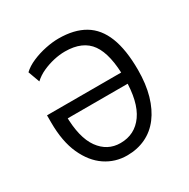

<svg xmlns="http://www.w3.org/2000/svg" viewBox="-162 -864 1009 1023"><g transform="rotate(-30 342.0 -352.5)"><path d="M335 9Q262 9 202.5 -31Q143 -71 107 -150Q71 -229 71 -346V-390H564V-321H136L158 -340Q159 -202 208 -134Q257 -66 337 -66Q426 -66 477 -138Q528 -210 528 -353Q528 -501 480 -569Q432 -637 323 -637Q290 -637 254.5 -629Q219 -621 185.5 -606Q152 -591 126 -567L100 -638Q125 -662 164.5 -679Q204 -696 247.5 -705Q291 -714 328 -714Q424 -714 487 -676.5Q550 -639 581 -560Q612 -481 612 -358Q612 -271 592.5 -203Q573 -135 537 -87.5Q501 -40 449.5 -15.5Q398 9 335 9Z"/></g></svg>

Font: Nunito Sans 7pt Condensed
Style: Regular
Weight: 400
Width: 3
Designer: Vernon Adams
Foundry: Vernon Adams
Version: Version 3.101;gftools[0.9.27]